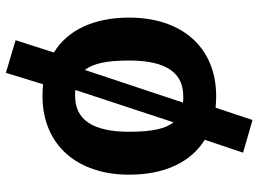

<svg xmlns="http://www.w3.org/2000/svg" viewBox="-136 -622 902 671"><g transform="rotate(90 315.5 -286.0)"><path d="M468 -550 513 -684 399 -717 356 -588C343 -589 330 -590 316 -590C144 -590 41 -469 41 -286C41 -162 85 -70 163 -23L120 111L234 145L274 15C288 16 301 17 315 17C487 17 590 -105 590 -286C590 -410 546 -502 468 -550ZM316 -475C324 -475 332 -475 338 -474L224 -131C202 -159 191 -206 191 -286C191 -417 235 -475 316 -475ZM315 -97C308 -97 300 -97 294 -98L407 -441C429 -414 440 -366 440 -286C440 -156 396 -97 315 -97Z"/></g></svg>

Font: Glow Sans TC Normal
Style: Bold
Weight: 700
Designer: Ryoko NISHIZUKA (kana, bopomofo & ideographs); Paul D. Hunt (Latin, Greek & Cyrillic); Sandoll Communications, Soo-young
Version: Version 0.93